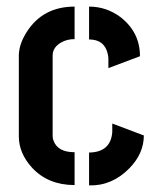

<svg xmlns="http://www.w3.org/2000/svg" viewBox="-20 -561 478 582"><path d="M37.1 -147.5Q37.1 -96.7 77.1 -52.7Q126 0 206.1 0V-99.6Q155.3 -99.6 142.6 -133.8Q139.6 -140.6 139.6 -147.5V-392.6Q139.6 -418.9 168 -433.6Q184.6 -442.4 206.1 -442.4V-541Q110.4 -541 61.5 -464.8Q38.1 -428.7 37.1 -394.5ZM250 -441.4Q296.9 -441.4 306.6 -397.5Q308.6 -389.6 308.6 -381.8V-354.5L404.3 -390.6Q404.3 -462.9 345.7 -508.8Q302.7 -541 250 -541ZM250 1Q319.3 2.9 372.1 -50.8Q416 -95.7 416 -150.4L320.3 -186.5V-160.2Q315.4 -99.6 250 -98.6Z"/></svg>

Font: Post No Bills Colombo
Style: Bold
Weight: 800
Designer: Kosala Senevirathne, Siva Puranthara, Lasantha Premarathna, Tharique Azeez
Foundry: Mooniak
Version: Version 1.220 ; ttfautohint (v1.5)